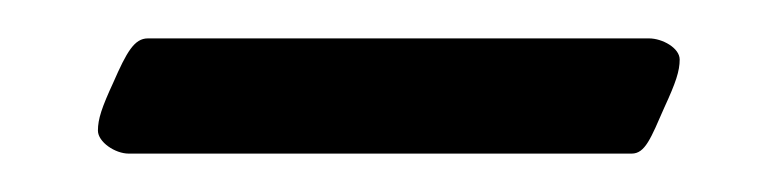

<svg xmlns="http://www.w3.org/2000/svg" viewBox="-20 -312 405 100"><path d="M31 -244C31 -238 40 -232 47 -232H309C316 -232 319 -240 326 -256C332 -269 334 -275 334 -281C334 -287 325 -292 318 -292H57C50 -292 46 -285 39 -269C33 -256 31 -250 31 -244Z"/></svg>

Font: Monomakh Unicode
Style: Regular
Weight: 400
Version: Version 1.2